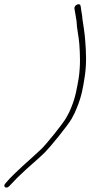

<svg xmlns="http://www.w3.org/2000/svg" viewBox="-29 -707 423 900"><path d="M319.8 -667 321.5 -658C324.2 -643.8 327.5 -624.9 329.7 -609C331 -570.7 339.7 -541 342.7 -502C346.5 -452 348.6 -399.2 339.8 -340C331.4 -295 326.8 -256.2 304.9 -203C299.8 -189 292 -173 281.4 -155C265.1 -125.7 186.7 -29.4 165.3 -9C110.1 43.7 46.6 94.2 -3.3 152C-18.4 168 1.1 181.1 14.9 165C32.5 147.2 45.2 131.9 65.9 113C103.6 75.7 144.6 43.7 182.8 6C206.1 -17.7 287.8 -117.2 306.6 -150C317.6 -169.3 325.9 -186.7 331.5 -202C354.7 -258.7 360.6 -299.4 367.9 -346C377.6 -407.6 374.6 -461.9 370.7 -513C368.4 -551.9 362.1 -583.9 357.3 -619C356.7 -635.4 351.4 -656.4 350.2 -671L348.5 -680C345 -695.9 317.6 -683 319.8 -667Z"/></svg>

Font: Take Off
Style: Drunk
Weight: 400
Foundry: Cannot Into Space Fonts
Version: Version 0.89